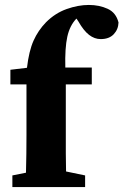

<svg xmlns="http://www.w3.org/2000/svg" viewBox="-20 -756 499 776"><path d="M30 0V-47L85 -58Q86 -96 86.5 -134Q87 -172 87 -210V-415H22V-474L89 -482Q97 -550 115.5 -591.5Q134 -633 166 -666Q203 -703 249.5 -719.5Q296 -736 339 -736Q381 -736 415 -720.5Q449 -705 459 -665Q458 -637 439.5 -617.5Q421 -598 387 -598Q362 -598 340 -615Q318 -632 297 -669L289 -681Q262 -653 252 -607.5Q242 -562 244 -483H351V-415H246V-210Q246 -173 246 -136.5Q246 -100 247 -63L324 -47V0Z"/></svg>

Font: Source Serif Pro
Style: Bold
Weight: 700
Designer: Frank Grießhammer
Foundry: Adobe Systems Incorporated
Version: Version 3.001;hotconv 1.0.111;makeotfexe 2.5.65597